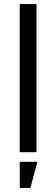

<svg xmlns="http://www.w3.org/2000/svg" viewBox="-20 -750 277 946"><path d="M77.3 -730V0H159.9V-730ZM77.4 175.9H129.6L164.4 47.3H77.4Z"/></svg>

Font: Secuela Black
Style: Regular
Weight: 900
Designer: Fernando Haro
Foundry: deFharo
Version: Version 1.704